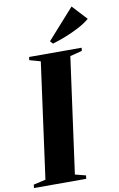

<svg xmlns="http://www.w3.org/2000/svg" viewBox="-127 -1042 681 1098"><g transform="rotate(-10 213.5 -492.5)"><path d="M-22 0 -19.5 -19.5 51 -35.5 142.5 -707 78.5 -725 81 -743H386L384 -725L314 -707L222 -35.5L284 -19.5L281.5 0ZM229 -794.5 214 -810.5 370 -985 449 -899.5Q420 -875.5 382.5 -856Q345 -836.5 305.5 -821Q266 -805.5 229 -794.5Z"/></g></svg>

Font: Merriweather 144pt ExtraBold
Style: Italic
Weight: 800
Italic angle: -7.8°
Version: Version 2.101